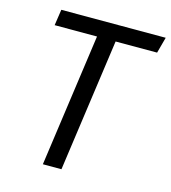

<svg xmlns="http://www.w3.org/2000/svg" viewBox="-104 -773 765 858"><g transform="rotate(15 278.5 -344.0)"><path d="M537 -614H345L259 0H173L259 -614H63L74 -688H557Z"/></g></svg>

Font: FiraGO Book
Style: Italic
Weight: 350
Italic angle: -8°
Designer: bBox Type GmbH
Foundry: bBox Type GmbH
Version: Version 1.001